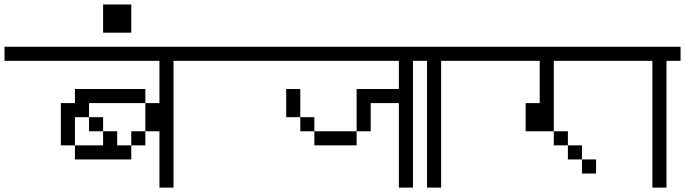

<svg xmlns="http://www.w3.org/2000/svg" viewBox="-20 -895 3040 852"><path d="M1000 -625H750V-62.5H687.5V-312.5H625V-437.5H687.5V-625H0V-687.5H1000ZM250 -437.5H312.5V-500H625V-437.5H375V-375H312.5V-250H250ZM312.5 -250H437.5V-312.5H500V-250H562.5V-187.5H312.5ZM375 -375H437.5V-312.5H375ZM562.5 -312.5H625V-250H562.5Z M562.5 -750H437.5V-875H562.5Z M2000 -625H1812.5V-62.5H1750V-437.5H1625V-312.5H1562.5V-500H1750V-625H1000V-687.5H2000ZM1250 -500H1312.5V-375H1250ZM1312.5 -375H1375V-312.5H1312.5ZM1375 -312.5H1562.5V-250H1375Z M2000 -625H1937.5V-62.5H1875V-625H1750V-687.5H2000Z M3000 -625H2437.5V-312.5H2312.5V-437.5H2375V-625H2000V-687.5H3000ZM2437.5 -312.5H2500V-250H2437.5ZM2500 -250H2562.5V-187.5H2500ZM2562.5 -187.5H2625V-125H2562.5Z M3000 -625H2937.5V-62.5H2875V-625H2750V-687.5H3000Z"/></svg>

Font: ChillBitmapSE 16px
Style: Regular
Weight: 400
Designer: Designed by Warren2060
Foundry: ChillType
Version: Version 1.000